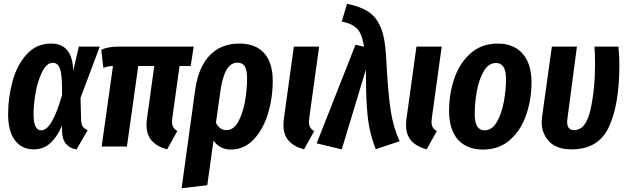

<svg xmlns="http://www.w3.org/2000/svg" viewBox="-20 -777 3330 1018"><path d="M368 -401 398 -530H509L407 -258L410 -139Q411 -117 419.5 -105Q428 -93 445 -87L386 15Q350 10 330 -14Q310 -38 309 -80V-111Q282 -50 246 -17.5Q210 15 158 15Q96 15 59.5 -33Q23 -81 23 -171Q23 -260 46.5 -346Q70 -432 121.5 -489Q173 -546 251 -546Q365 -546 368 -401ZM158 -174Q158 -128 168 -107Q178 -86 199 -86Q256 -86 309 -273V-304Q309 -384 297.5 -414Q286 -444 260 -444Q228 -444 204.5 -398Q181 -352 169.5 -288.5Q158 -225 158 -174Z M894 -154Q892 -138 892 -132Q892 -114 898.5 -103Q905 -92 920 -82L866 15Q812 0 784.5 -31Q757 -62 757 -113Q757 -134 759 -146L798 -427H713L653 0H519L579 -427Q553 -427 528 -417L517 -513Q552 -530 611 -530H1007L991 -427H932Z M1426 -349Q1426 -257 1400.5 -173.5Q1375 -90 1324.5 -37Q1274 16 1204 16Q1145 16 1112 -32L1079 205L943 221L1015 -302Q1032 -421 1092 -483.5Q1152 -546 1249 -546Q1335 -546 1380.5 -495.5Q1426 -445 1426 -349ZM1290 -361Q1290 -406 1277.5 -425.5Q1265 -445 1239 -445Q1204 -445 1181.5 -407.5Q1159 -370 1148 -290L1125 -126Q1145 -87 1180 -87Q1218 -87 1242.5 -130.5Q1267 -174 1278.5 -237Q1290 -300 1290 -361Z M1620 -154Q1618 -136 1618 -131Q1618 -113 1624.5 -102Q1631 -91 1646 -82L1592 15Q1538 0 1510.5 -31Q1483 -62 1483 -113Q1483 -134 1485 -146L1538 -530H1672Z M2027 -478Q2037 -282 2051.5 -190.5Q2066 -99 2099 -28L1972 14Q1952 -39 1941 -88Q1930 -137 1925 -211.5Q1920 -286 1920 -408L1792 15L1659 -17L1865 -540L1910 -529Q1903 -573 1891.5 -598Q1880 -623 1857 -638.5Q1834 -654 1792 -663L1820 -757Q1893 -742 1935 -713.5Q1977 -685 1999.5 -629.5Q2022 -574 2027 -478Z M2270 -154Q2268 -136 2268 -131Q2268 -113 2274.5 -102Q2281 -91 2296 -82L2242 15Q2188 0 2160.5 -31Q2133 -62 2133 -113Q2133 -134 2135 -146L2188 -530H2322Z M2361 -190Q2361 -280 2389 -361.5Q2417 -443 2475.5 -494.5Q2534 -546 2619 -546Q2704 -546 2751 -492.5Q2798 -439 2798 -340Q2798 -251 2770.5 -169.5Q2743 -88 2685 -36Q2627 16 2541 16Q2455 16 2408 -37Q2361 -90 2361 -190ZM2663 -359Q2663 -443 2610 -443Q2570 -443 2544.5 -399Q2519 -355 2508 -292.5Q2497 -230 2497 -172Q2497 -86 2549 -86Q2589 -86 2614.5 -130.5Q2640 -175 2651.5 -238Q2663 -301 2663 -359Z M3264 -434Q3264 -225 3209 -105Q3154 15 3010 15Q2931 15 2891.5 -27Q2852 -69 2852 -130Q2852 -139 2854 -157L2906 -530H3039L2989 -152Q2987 -138 2987 -131Q2987 -87 3024 -87Q3087 -87 3111 -196Q3135 -305 3135 -434Q3135 -490 3132 -530H3259Q3264 -477 3264 -434Z"/></svg>

Font: Fira Sans Compressed SemiBold
Style: Italic
Weight: 600
Width: 1
Italic angle: -8°
Designer: bBox Type GmbH & Carrois Corporate GbR & Edenspiekermann AG
Foundry: bBox Type GmbH & Carrois Corporate GbR & Edenspiekermann AG
Version: Version 4.301